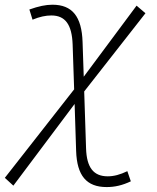

<svg xmlns="http://www.w3.org/2000/svg" viewBox="-48 -547 654 802"><path d="M7.8 228.5 263.7 -112.8 270 83.5C273.4 187 313.5 234.4 397.5 234.4C431.6 234.4 463.4 227.1 498.5 210.4L483.9 168C453.6 182.6 427.7 189.5 401.9 189.5C342.8 189.5 314 152.8 311.5 73.2L303.7 -165L559.6 -491.7L522.5 -523.4L301.8 -226.6L296.9 -371.6C293.5 -478.5 253.4 -527.3 170.9 -527.3C143.1 -527.3 113.3 -521 74.7 -507.3L87.9 -464.8C117.7 -477.1 142.6 -482.4 166.5 -482.4C224.6 -482.4 252.4 -444.3 255.4 -361.3L261.7 -173.8L-27.8 195.8Z"/></svg>

Font: Cascadia Code PL ExtraLight
Style: Italic
Weight: 200
Italic angle: -10°
Monospace: yes
Designer: Aaron Bell
Foundry: Saja Typeworks
Version: Version 2404.023